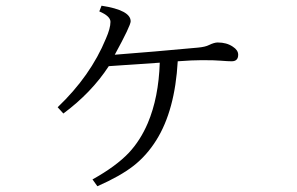

<svg xmlns="http://www.w3.org/2000/svg" viewBox="-20 -623 1040 673"><path d="M603 -408.2Q593.3 -236.3 528.3 -132.3Q494.6 -78.1 448 -41.7Q401.4 -5.4 321.3 29.8L304.2 5.9Q386.2 -39.6 431.6 -87.4Q472.2 -130.9 498 -191.4Q536.1 -281.2 540 -403.3Q438.5 -396.5 361.3 -391.1Q300.8 -298.3 202.1 -225.1L182.1 -247.1Q297.4 -356.9 351.1 -487.3Q367.2 -523.9 367.2 -546.4Q367.2 -566.4 328.1 -583L335.9 -603Q438 -587.4 438 -548.3Q438 -533.2 382.3 -431.2Q516.1 -441.4 673.8 -456.1Q699.7 -458.5 712.9 -465.3Q731 -474.1 743.2 -474.1Q774.4 -474.1 795.9 -459.5Q814.9 -447.3 814.9 -431.2Q814.9 -408.2 792 -408.2Q787.6 -408.2 776.4 -408.7Q762.7 -409.7 754.9 -410.2Q733.9 -412.1 688 -412.1Q655.3 -412.1 603 -408.2Z"/></svg>

Font: I.Ming
Style: Regular
Weight: 400
Designer: Ichiten Fonts Project
Version: Version 5.10 Mar 24, 2018